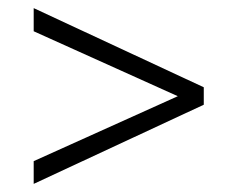

<svg xmlns="http://www.w3.org/2000/svg" viewBox="-20 -467 577 473"><path d="M482 -209 63 -14V-70L418 -230L63 -390V-447L482 -252Z"/></svg>

Font: QiushuiShotai Bright
Style: Regular
Weight: 400
Designer: Christian Thalmann (Catharsis Fonts)
Version: Version 1.250;